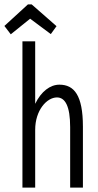

<svg xmlns="http://www.w3.org/2000/svg" viewBox="-50 -853 445 873"><path d="M-1 -697 87 -768 181 -698 207 -734 94 -833H77L-30 -735ZM52 0H110V-263C110 -352 163 -410 209 -410C246 -410 269 -371 269 -275V0H327V-277C327 -420 287 -468 220 -468C178 -468 137 -437 110 -381V-665H52Z"/></svg>

Font: Inconsolata Condensed Thin
Style: Regular
Weight: 100
Width: 3
Monospace: yes
Designer: Raph Levien, Cyreal, Brenton Simpson
Foundry: Raph Levien, Cyreal, Google
Version: Version 3.100